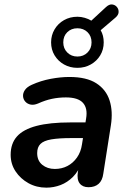

<svg xmlns="http://www.w3.org/2000/svg" viewBox="-20 -853 587 883"><path d="M193 10Q148 10 111 -10.5Q74 -31 51.5 -65Q29 -99 29 -141Q29 -193 58 -225.5Q87 -258 148 -274Q209 -290 304 -290H384L373 -218H310Q251 -218 216 -212Q181 -206 166 -191Q151 -176 151 -149Q151 -114 174.5 -95Q198 -76 232 -76Q264 -76 290 -89.5Q316 -103 334 -128.5Q352 -154 357 -189L376 -308Q384 -355 361.5 -380Q339 -405 283 -405Q250 -405 219 -398.5Q188 -392 155 -377Q136 -369 121 -372Q106 -375 96.5 -385.5Q87 -396 86 -410.5Q85 -425 94.5 -439Q104 -453 126 -463Q168 -482 213.5 -490.5Q259 -499 299 -499Q378 -499 423 -470Q468 -441 484 -391Q500 -341 490 -277L455 -54Q451 -23 433.5 -7.5Q416 8 387 8Q360 8 346.5 -9.5Q333 -27 338 -61L348 -124L355 -104Q341 -65 315.5 -39.5Q290 -14 258.5 -2Q227 10 193 10ZM336 -541Q302 -541 274.5 -556.5Q247 -572 231 -598.5Q215 -625 215 -658Q215 -691 231 -718Q247 -745 274.5 -760.5Q302 -776 336 -776Q353 -776 370 -771Q387 -766 400 -758L467 -820Q482 -834 495.5 -832.5Q509 -831 517.5 -821Q526 -811 525.5 -797.5Q525 -784 511 -772L443 -714Q457 -690 457 -658Q457 -625 441 -598.5Q425 -572 397.5 -556.5Q370 -541 336 -541ZM336 -593Q364 -593 382.5 -611.5Q401 -630 401 -658Q401 -687 382.5 -705Q364 -723 336 -723Q308 -723 289.5 -705Q271 -687 271 -658Q271 -630 289.5 -611.5Q308 -593 336 -593Z"/></svg>

Font: Nunito ExtraLight
Style: Bold Italic
Weight: 700
Italic angle: -9°
Version: Version 3.602